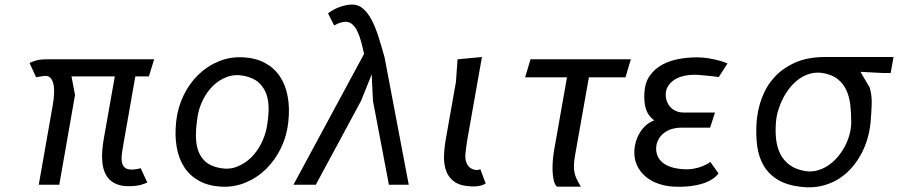

<svg xmlns="http://www.w3.org/2000/svg" viewBox="-20 -810 3938 842"><path d="M573.5 -475 524.5 -196.5Q520 -170.5 516 -146.5Q512 -122.5 513.8 -104.5Q515.5 -86.5 526.2 -76Q537 -65.5 561.5 -66.5Q567 -66.5 573.2 -67.5Q579.5 -68.5 585 -69.5L597 -72.5L626 -9.5Q616.5 -5 598.2 0.5Q580 6 548.5 6.5Q517.5 7 496 -0.8Q474.5 -8.5 460.2 -22.8Q446 -37 438.5 -56.5Q431 -76 428.8 -99.5Q426.5 -123 428.5 -149.5Q430.5 -176 435.5 -203.5L483.5 -475H293.5L309 -393.5L240 0H150L211 -347Q215.5 -371.5 217 -395.5Q218.5 -419.5 215 -438.2Q211.5 -457 201.8 -468Q192 -479 174 -477Q168.5 -476 162.2 -475.2Q156 -474.5 150.5 -473.5Q144.5 -472 138.5 -471L109.5 -534Q119 -538.5 137 -544.2Q155 -550 185.5 -550H656L633 -475Z M948 8.5Q893 5 853 -17Q813 -39 788.5 -76.2Q764 -113.5 755 -164.2Q746 -215 752.5 -276.5Q759 -337.5 784.5 -390.5Q810 -443.5 849.5 -482Q889 -520.5 939.8 -541.2Q990.5 -562 1047.5 -558.5Q1102.5 -555.5 1142.5 -533.8Q1182.5 -512 1207.2 -475.2Q1232 -438.5 1241.5 -388Q1251 -337.5 1244.5 -276.5Q1238 -214 1212 -160.5Q1186 -107 1146.2 -68.2Q1106.5 -29.5 1055.5 -8.8Q1004.5 12 948 8.5ZM1149.5 -250Q1157 -290 1158 -327.5Q1159 -365 1148.8 -395.5Q1138.5 -426 1115 -447.5Q1091.5 -469 1050 -477.5Q1010 -485.5 975.2 -472.5Q940.5 -459.5 914 -433.5Q887.5 -407.5 870 -372Q852.5 -336.5 846.5 -299.5Q840 -258 839.2 -220.2Q838.5 -182.5 848.2 -152.2Q858 -122 881 -101.2Q904 -80.5 945.5 -73Q984.5 -65.5 1018.8 -78.8Q1053 -92 1079.8 -117.8Q1106.5 -143.5 1124.5 -178.5Q1142.5 -213.5 1149.5 -250Z M1610 -484 1563.5 -368 1365 0H1267L1576.5 -573.5Q1570.5 -602.5 1563.2 -629Q1556 -655.5 1546.2 -675Q1536.5 -694.5 1522.8 -705.2Q1509 -716 1490.5 -714Q1478.5 -713 1466.8 -708.5Q1455 -704 1445.5 -698L1418.5 -751.5Q1442.5 -769.5 1468.5 -779Q1494.5 -788.5 1520 -790Q1548.5 -791.5 1570 -774Q1591.5 -756.5 1608.5 -725Q1625.5 -693.5 1639.2 -650.5Q1653 -607.5 1666.5 -558.5L1772.5 0H1685.5L1615.5 -368Z M1979.5 -451 1986.5 -550 2093.5 -560 2029 -195.5Q2026.5 -182.5 2024.8 -167.2Q2023 -152 2021 -134.5Q2018.5 -108.5 2029 -89.2Q2039.5 -70 2061.5 -65.5Q2072 -63 2077.8 -65Q2083.5 -67 2086.5 -68L2110 -5Q2106.5 -3.5 2101.8 -1Q2097 1.5 2090 3.5Q2083 5.5 2072.8 6.8Q2062.5 8 2048.5 7.5Q2000.5 6 1974 -12.2Q1947.5 -30.5 1936.8 -59.8Q1926 -89 1927.2 -126.2Q1928.5 -163.5 1935.5 -202.5Z M2562.5 -471 2502.5 -132.5Q2498.5 -109.5 2497.2 -91.8Q2496 -74 2498.5 -58.2Q2501 -42.5 2508 -26.8Q2515 -11 2527.5 8.5H2422Q2412.5 -1 2408.2 -19.8Q2404 -38.5 2403.2 -61.2Q2402.5 -84 2404.5 -108Q2406.5 -132 2410 -151.5L2466.5 -471H2283L2306.5 -550H2746.5L2723 -471Z M3115.5 -316.5 3094 -250H2967Q2942.5 -250 2922.2 -243Q2902 -236 2887.5 -223.2Q2873 -210.5 2865 -193.2Q2857 -176 2857.5 -156Q2858.5 -120 2886.2 -96.8Q2914 -73.5 2969.5 -68.5Q2999 -66 3022.2 -70.2Q3045.5 -74.5 3061.5 -81.5Q3080.5 -89 3095 -100L3131 -49.5Q3118 -31.5 3092.5 -18Q3081.5 -12 3066.8 -6.8Q3052 -1.5 3032.8 2.2Q3013.5 6 2989.5 8Q2965.5 10 2936 8.5Q2900 7 2867 -4.5Q2834 -16 2809.8 -37Q2785.5 -58 2772.2 -88Q2759 -118 2762.5 -156.5Q2764.5 -178 2771.8 -198.2Q2779 -218.5 2790.5 -235.2Q2802 -252 2817 -264Q2832 -276 2849 -282Q2823 -301 2813 -331.2Q2803 -361.5 2806 -405Q2809 -449 2830 -478.5Q2851 -508 2883.2 -525.8Q2915.5 -543.5 2955.2 -551Q2995 -558.5 3035.5 -558.5Q3064 -558.5 3088.2 -554.2Q3112.5 -550 3131 -545Q3152.5 -539.5 3170.5 -532L3132 -472Q3119.5 -473.5 3105.5 -475.5Q3093 -477 3077 -478.5Q3061 -480 3042 -481.5Q3010.5 -483.5 2984.2 -478.2Q2958 -473 2939.2 -461.2Q2920.5 -449.5 2910 -432.8Q2899.5 -416 2899.5 -395.5Q2899.5 -379 2905 -364.8Q2910.5 -350.5 2920.5 -339.8Q2930.5 -329 2945.2 -322.8Q2960 -316.5 2978.5 -316.5Z M3298 -275Q3302 -328.5 3320.8 -379.8Q3339.5 -431 3375.8 -471Q3412 -511 3467 -535.5Q3522 -560 3598.5 -560H3898.5L3886 -490H3848.5L3753.5 -495L3794 -426Q3804 -391.5 3802.8 -354Q3801.5 -316.5 3798 -275Q3794.5 -236 3783.2 -198.8Q3772 -161.5 3753.2 -128.2Q3734.5 -95 3708.8 -67.5Q3683 -40 3650.8 -21.2Q3618.5 -2.5 3580.2 6Q3542 14.5 3498 10Q3434 3.5 3393.2 -20.5Q3352.5 -44.5 3330 -82Q3307.5 -119.5 3300.8 -168.8Q3294 -218 3298 -275ZM3383 -275Q3379.5 -235.5 3383.5 -199.8Q3387.5 -164 3401.8 -135.2Q3416 -106.5 3442.5 -86.8Q3469 -67 3510.5 -60Q3537.5 -55.5 3563 -62.2Q3588.5 -69 3611 -83.8Q3633.5 -98.5 3652.2 -120.2Q3671 -142 3684.5 -167.2Q3698 -192.5 3705.5 -220.2Q3713 -248 3713 -275Q3713 -314.5 3708.8 -350.8Q3704.5 -387 3691 -415.8Q3677.5 -444.5 3652.5 -464Q3627.5 -483.5 3586 -490Q3558.5 -494 3533.5 -487.2Q3508.5 -480.5 3486.5 -465.2Q3464.5 -450 3446.5 -428.2Q3428.5 -406.5 3415.2 -381.2Q3402 -356 3393.5 -328.8Q3385 -301.5 3383 -275Z"/></svg>

Font: B612
Style: Italic
Weight: 400
Italic angle: -10°
Designer: Nicolas Chauveau, Thomas Paillot, Jonathan Favre-Lamarine, Jean-Luc Vinot
Foundry: AIRBUS
Version: Version 1.008